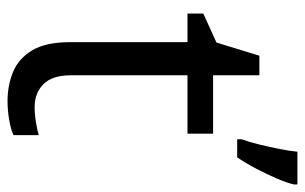

<svg xmlns="http://www.w3.org/2000/svg" viewBox="-170 -630 810 510"><g transform="rotate(90 235.0 -375.0)"><path d="M264 -62Q284 -62 305 -65.5Q326 -69 339 -73V-6Q325 1 299 5.5Q273 10 249 10Q207 10 171.5 -4.5Q136 -19 114 -55Q92 -91 92 -156V-468H16V-510L93 -545L128 -659H180V-536H335V-468H180V-158Q180 -109 203.5 -85.5Q227 -62 264 -62ZM470 -751Q466 -733 454.5 -706Q443 -679 428 -650.5Q413 -622 398 -600H350V-612Q357 -631 363.5 -657.5Q370 -684 375.5 -711.5Q381 -739 383 -760H470Z"/></g></svg>

Font: Noto Sans Tifinagh Tawellemmet
Style: Regular
Weight: 400
Designer: JamraPatel
Foundry: JamraPatel LLC
Version: Version 2.006; ttfautohint (v1.8.4.7-5d5b)